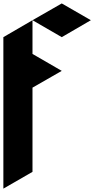

<svg xmlns="http://www.w3.org/2000/svg" viewBox="-20 -1120 560 1140"><path d="M172.9 -1000Q172.9 -932.6 172.9 -799.8Q231.4 -766.6 346.7 -699.2Q289.1 -666 172.9 -599.6Q172.9 -432.6 172.9 -99.6Q115.2 -66.4 0 0Q0 -149.4 0 -450.2Q0 -600.6 0 -899.4Q57.6 -932.6 172.9 -1000ZM172.9 -1000Q231.4 -965.8 346.7 -899.4Q404.3 -932.6 519.5 -1000Q461.9 -1033.2 346.7 -1099.6Q289.1 -1066.4 172.9 -1000Z"/></svg>

Font: DreiFraktur
Style: Regular
Weight: 400
Designer: JayCobs
Version: Version 1.2